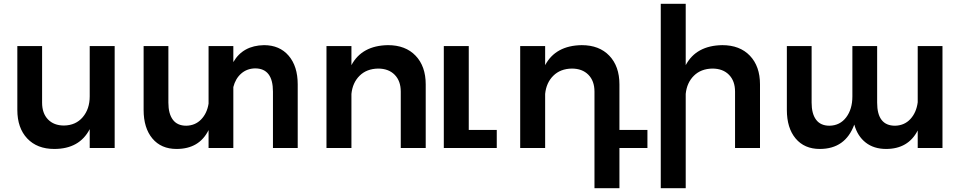

<svg xmlns="http://www.w3.org/2000/svg" viewBox="-20 -777 5050 1008"><path d="M582 -535V0H451V-99Q397 5 265 5Q175 5 123 -50Q71 -105 71 -200V-535H201V-238Q201 -182 232 -150Q263 -118 316 -118Q378 -119 414.5 -162Q451 -205 451 -271V-535Z M1543 -334V0H1413V-296Q1413 -418 1319 -418Q1276 -417 1246 -390.5Q1216 -364 1205 -320V0H1075V-94Q1026 5 907 5Q826 5 780 -50Q734 -105 734 -200V-535H864V-238Q864 -180 887.5 -148.5Q911 -117 958 -117Q1005 -118 1036 -150Q1067 -182 1075 -233V-535H1205V-451Q1255 -538 1366 -540Q1448 -540 1495.5 -484.5Q1543 -429 1543 -334Z M2215 -334V0H2084V-296Q2084 -352 2052 -384.5Q2020 -417 1965 -417Q1905 -416 1868 -379.5Q1831 -343 1825 -284V0H1694V-535H1825V-435Q1880 -538 2017 -540Q2109 -540 2162 -484.5Q2215 -429 2215 -334Z M2441 -95H2588V0H2310V-535H2441Z M3379 0H3232V211H3101V-296Q3101 -352 3069 -384.5Q3037 -417 2982 -417Q2922 -416 2885 -379.5Q2848 -343 2842 -284V0H2711V-535H2842V-435Q2897 -538 3034 -540Q3126 -540 3179 -484.5Q3232 -429 3232 -334V-95H3379Z M3970 -334V0H3839V-296Q3839 -352 3807 -384.5Q3775 -417 3720 -417Q3660 -416 3623 -379.5Q3586 -343 3580 -284V211H3449V-757H3580V-435Q3635 -538 3772 -540Q3864 -540 3917 -484.5Q3970 -429 3970 -334Z M4928 -535V0H4798V-92Q4748 5 4632 5Q4568 5 4525 -28.5Q4482 -62 4465 -123Q4418 5 4284 5Q4203 5 4157 -50Q4111 -105 4111 -200V-535H4241V-238Q4241 -180 4264.5 -148.5Q4288 -117 4335 -117Q4390 -118 4422.5 -161Q4455 -204 4455 -271V-535H4585V-238Q4585 -117 4679 -117Q4728 -118 4759.5 -152Q4791 -186 4798 -240V-535Z"/></svg>

Font: Montserrat arm2 Medium
Style: Regular
Weight: 500
Designer: Julieta Ulanovsky
Foundry: Julieta Ulanovsky
Version: Version 6.000